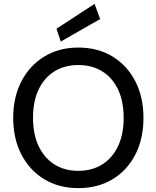

<svg xmlns="http://www.w3.org/2000/svg" viewBox="-20 -957 806 989"><path d="M383 12Q284 12 208.5 -33.5Q133 -79 90.5 -160.5Q48 -242 48 -350Q48 -457 90.5 -538.5Q133 -620 208.5 -666Q284 -712 383 -712Q484 -712 559.5 -666Q635 -620 677 -538.5Q719 -457 719 -350Q719 -242 677 -160.5Q635 -79 559.5 -33.5Q484 12 383 12ZM383 -77Q454 -77 506.5 -110Q559 -143 588 -204Q617 -265 617 -350Q617 -435 588 -496Q559 -557 506.5 -589.5Q454 -622 383 -622Q313 -622 260.5 -589.5Q208 -557 179 -496Q150 -435 150 -350Q150 -265 179 -204Q208 -143 260.5 -110Q313 -77 383 -77ZM293 -743 271 -809 467 -937 496 -859Z"/></svg>

Font: DM Sans 12pt Medium
Style: Regular
Weight: 500
Version: Version 4.004;gftools[0.9.30]